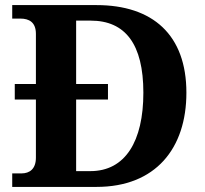

<svg xmlns="http://www.w3.org/2000/svg" viewBox="-20 -734 807 754"><path d="M28 0H359C591 0 712 -151 712 -370C712 -597 580 -714 359 -714H28V-661H60C94 -661 121 -647 121 -601V-404H38V-343H121V-115C121 -71 97 -53 64 -53H28ZM335 -62H279V-343H404V-404H279V-653H336C472 -653 543 -561 543 -370C543 -179 472 -62 335 -62Z"/></svg>

Font: Noto Serif Telugu
Style: Bold
Weight: 700
Designer: Jelle Bosma - Monotype Design Team
Foundry: Monotype Imaging Inc.
Version: Version 2.005